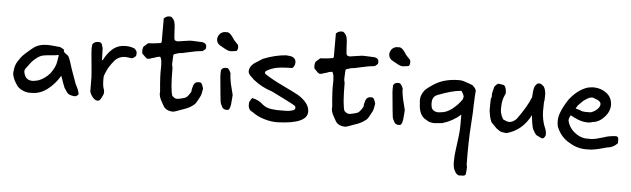

<svg xmlns="http://www.w3.org/2000/svg" viewBox="-58 -905 4894 1489"><g transform="rotate(5 2389.5 -160.5)"><path d="M195 7Q164 11 131 -1.5Q98 -14 79 -37Q70 -51 66.5 -56.5Q63 -62 56 -74.5Q49 -87 46.5 -95Q44 -103 41 -114Q38 -125 38 -135.5Q38 -146 41 -157Q42 -191 63.5 -226Q85 -261 107 -282Q129 -303 164 -332Q171 -337 174 -340Q216 -374 288 -374Q303 -374 383 -366Q385 -364 396.5 -359Q408 -354 413 -348.5Q418 -343 414 -334L427 -321Q449 -308 455 -296Q464 -281 488 -202Q490 -194 507.5 -148Q525 -102 527 -93Q552 -47 553 -32L558 -16Q557 -11 549 -5Q541 1 540 2Q523 8 488 -4Q481 -7 475.5 -11.5Q470 -16 467.5 -19.5Q465 -23 458.5 -33Q452 -43 449 -48L445 -53Q434 -79 411 -145Q371 -77 314 -34.5Q257 8 195 7ZM190 -86Q207 -86 237 -94Q286 -112 326 -157Q365 -211 370 -252Q370 -255 374 -275.5Q378 -296 377 -304Q357 -299 319.5 -296.5Q282 -294 262 -290Q236 -286 209 -265.5Q182 -245 168 -227Q154 -209 130 -176Q113 -155 136 -113Q154 -86 190 -86Z M720 -292Q746 -344 779 -375Q816 -412 866 -417Q915 -423 959 -405Q978 -386 978 -374Q978 -351 974 -347Q955 -328 942 -328Q941 -328 927.5 -330Q914 -332 903 -333H880Q837 -327 812 -298L790 -270Q765 -235 759 -219Q757 -214 748.5 -195Q740 -176 739 -166Q737 -107 746 -77Q751 -68 752 -57.5Q753 -47 752.5 -40.5Q752 -34 746.5 -21.5Q741 -9 738.5 -5Q736 -1 728 13Q719 23 709 23Q690 23 672.5 4Q655 -15 646 -42L645 -157Q643 -196 629 -337Q625 -379 629 -407Q640 -429 671 -431Q685 -433 695 -426Q705 -419 706 -404Q707 -400 709.5 -395Q712 -390 712 -387Q712 -365 715 -296Z M1295 57Q1249 55 1227 27Q1224 21 1209 -4.5Q1194 -30 1188 -49.5Q1182 -69 1185 -91Q1173 -215 1176 -270Q1178 -291 1173 -332Q1167 -355 1162 -359Q1133 -356 1119 -347Q1110 -347 1093 -340Q1076 -333 1064 -335Q1057 -338 1050 -344Q1043 -350 1035.5 -358.5Q1028 -367 1023 -371Q1019 -381 1020 -399Q1021 -417 1027 -426L1060 -455Q1105 -456 1157 -465L1164 -473V-657Q1187 -682 1221 -675Q1248 -654 1251 -623Q1254 -615 1256 -558.5Q1258 -502 1265 -495L1284 -489Q1304 -491 1335 -496.5Q1366 -502 1380 -503Q1394 -504 1431 -502L1477 -500Q1520 -494 1509 -450Q1492 -433 1483 -431Q1460 -429 1436 -425Q1412 -421 1376.5 -412.5Q1341 -404 1329 -402Q1306 -402 1268 -388L1263 -381Q1263 -366 1261 -345.5Q1259 -325 1259.5 -311.5Q1260 -298 1265 -282Q1265 -107 1283 -64Q1299 -49 1310.5 -46Q1322 -43 1342 -48Q1346 -49 1354 -51Q1362 -53 1365 -53.5Q1368 -54 1374 -56Q1380 -58 1382.5 -59Q1385 -60 1389.5 -62.5Q1394 -65 1396.5 -68Q1399 -71 1403 -75Q1407 -79 1410.5 -84Q1414 -89 1418 -95.5Q1422 -102 1427 -110Q1426 -115 1430 -134Q1434 -153 1436 -158Q1447 -189 1476 -188Q1490 -190 1497 -183Q1504 -176 1510 -158L1515 -141Q1508 -92 1500 -80Q1480 -40 1469.5 -25Q1459 -10 1432 6.5Q1405 23 1349 41Q1346 42 1326 49.5Q1306 57 1295 57Z M1715 -450Q1700 -447 1684 -452Q1668 -457 1643 -472Q1618 -487 1615 -488Q1598 -499 1592.5 -518.5Q1587 -538 1596 -557Q1603 -575 1620 -585Q1637 -595 1655 -593Q1661 -592 1664 -593.5Q1667 -595 1672 -592Q1677 -589 1679.5 -588.5Q1682 -588 1686.5 -583.5Q1691 -579 1693 -577.5Q1695 -576 1699 -570.5Q1703 -565 1704.5 -563Q1706 -561 1710 -556Q1714 -551 1715 -549Q1719 -539 1753 -505Q1759 -497 1758 -480Q1757 -463 1748 -455ZM1723 6Q1696 11 1679 -6Q1662 -36 1660 -50Q1658 -62 1654 -102.5Q1650 -143 1646 -187.5Q1642 -232 1641 -240Q1639 -267 1641 -297Q1656 -323 1691 -316Q1704 -310 1717 -278Q1717 -257 1720.5 -234Q1724 -211 1727.5 -195Q1731 -179 1738 -153Q1745 -127 1748 -113Q1748 -105 1746.5 -87.5Q1745 -70 1743.5 -54Q1742 -38 1742 -37Q1741 -34 1739.5 -26Q1738 -18 1736.5 -13Q1735 -8 1731.5 -2.5Q1728 3 1723 6Z M1881 -70Q1883 -74 1890 -85Q1897 -96 1900 -102Q1952 -93 1988 -58Q2003 -46 2020 -39Q2037 -32 2058.5 -29.5Q2080 -27 2094 -26Q2108 -25 2134.5 -25.5Q2161 -26 2172 -26Q2200 -26 2229 -37Q2239 -41 2241 -52Q2243 -63 2235 -70Q2216 -84 2136.5 -123Q2057 -162 2052 -165Q1966 -192 1900 -246Q1895 -253 1883.5 -262.5Q1872 -272 1865 -281.5Q1858 -291 1856 -303Q1855 -342 1894 -372L1957 -412Q2050 -449 2134 -455Q2136 -455 2145.5 -454Q2155 -453 2156.5 -453Q2158 -453 2166 -452Q2174 -451 2176 -450Q2178 -449 2184 -447Q2190 -445 2192.5 -442.5Q2195 -440 2199 -436.5Q2203 -433 2205.5 -428.5Q2208 -424 2210 -418Q2216 -383 2191 -361Q2186 -361 2159 -360Q2132 -359 2124 -358.5Q2116 -358 2094 -355.5Q2072 -353 2060 -350Q2048 -347 2032 -341Q2016 -335 2002 -327Q1988 -322 1983.5 -311Q1979 -300 1995 -292Q2042 -260 2132 -217Q2222 -174 2254 -156Q2343 -100 2343 -34Q2343 60 2116 68Q2066 70 2009 53Q1952 36 1912 5Q1872 -10 1881 -70Z M2635 57Q2589 55 2567 27Q2564 21 2549 -4.5Q2534 -30 2528 -49.5Q2522 -69 2525 -91Q2513 -215 2516 -270Q2518 -291 2513 -332Q2507 -355 2502 -359Q2473 -356 2459 -347Q2450 -347 2433 -340Q2416 -333 2404 -335Q2397 -338 2390 -344Q2383 -350 2375.5 -358.5Q2368 -367 2363 -371Q2359 -381 2360 -399Q2361 -417 2367 -426L2400 -455Q2445 -456 2497 -465L2504 -473V-657Q2527 -682 2561 -675Q2588 -654 2591 -623Q2594 -615 2596 -558.5Q2598 -502 2605 -495L2624 -489Q2644 -491 2675 -496.5Q2706 -502 2720 -503Q2734 -504 2771 -502L2817 -500Q2860 -494 2849 -450Q2832 -433 2823 -431Q2800 -429 2776 -425Q2752 -421 2716.5 -412.5Q2681 -404 2669 -402Q2646 -402 2608 -388L2603 -381Q2603 -366 2601 -345.5Q2599 -325 2599.5 -311.5Q2600 -298 2605 -282Q2605 -107 2623 -64Q2639 -49 2650.5 -46Q2662 -43 2682 -48Q2686 -49 2694 -51Q2702 -53 2705 -53.5Q2708 -54 2714 -56Q2720 -58 2722.5 -59Q2725 -60 2729.5 -62.5Q2734 -65 2736.5 -68Q2739 -71 2743 -75Q2747 -79 2750.5 -84Q2754 -89 2758 -95.5Q2762 -102 2767 -110Q2766 -115 2770 -134Q2774 -153 2776 -158Q2787 -189 2816 -188Q2830 -190 2837 -183Q2844 -176 2850 -158L2855 -141Q2848 -92 2840 -80Q2820 -40 2809.5 -25Q2799 -10 2772 6.5Q2745 23 2689 41Q2686 42 2666 49.5Q2646 57 2635 57Z M3055 -450Q3040 -447 3024 -452Q3008 -457 2983 -472Q2958 -487 2955 -488Q2938 -499 2932.5 -518.5Q2927 -538 2936 -557Q2943 -575 2960 -585Q2977 -595 2995 -593Q3001 -592 3004 -593.5Q3007 -595 3012 -592Q3017 -589 3019.5 -588.5Q3022 -588 3026.5 -583.5Q3031 -579 3033 -577.5Q3035 -576 3039 -570.5Q3043 -565 3044.5 -563Q3046 -561 3050 -556Q3054 -551 3055 -549Q3059 -539 3093 -505Q3099 -497 3098 -480Q3097 -463 3088 -455ZM3063 6Q3036 11 3019 -6Q3002 -36 3000 -50Q2998 -62 2994 -102.5Q2990 -143 2986 -187.5Q2982 -232 2981 -240Q2979 -267 2981 -297Q2996 -323 3031 -316Q3044 -310 3057 -278Q3057 -257 3060.5 -234Q3064 -211 3067.5 -195Q3071 -179 3078 -153Q3085 -127 3088 -113Q3088 -105 3086.5 -87.5Q3085 -70 3083.5 -54Q3082 -38 3082 -37Q3081 -34 3079.5 -26Q3078 -18 3076.5 -13Q3075 -8 3071.5 -2.5Q3068 3 3063 6Z M3566 355Q3535 364 3514 320Q3502 298 3502 252.5Q3502 207 3508.5 161.5Q3515 116 3522 58Q3529 0 3528 -36V-115Q3467 -61 3388 -37Q3328 -31 3326 -31Q3286 -31 3262 -50Q3202 -78 3200 -176Q3194 -212 3206 -240.5Q3218 -269 3235 -285Q3252 -301 3285 -323Q3367 -380 3489 -380Q3506 -380 3521.5 -376Q3537 -372 3561.5 -362.5Q3586 -353 3595 -350Q3599 -346 3606 -338.5Q3613 -331 3616 -327Q3619 -323 3621.5 -316.5Q3624 -310 3623 -302Q3621 -282 3620 -264Q3619 -246 3618.5 -226.5Q3618 -207 3617 -195Q3618 -160 3610 -48Q3600 87 3603 268Q3607 278 3607 290.5Q3607 303 3605 318.5Q3603 334 3603 342Q3599 351 3591.5 353.5Q3584 356 3575.5 355.5Q3567 355 3566 355ZM3363 -119Q3410 -121 3453.5 -154.5Q3497 -188 3529 -234Q3530 -236 3531 -242Q3532 -248 3533 -253L3534 -258Q3530 -271 3522 -285Q3514 -299 3512 -299Q3441 -294 3329 -250Q3280 -231 3293 -157Q3297 -134 3318 -124Q3339 -114 3363 -119Z M4169 13Q4163 13 4154.5 9Q4146 5 4136 -0.5Q4126 -6 4121 -8Q4112 -18 4104.5 -30.5Q4097 -43 4093 -51Q4089 -59 4085.5 -78Q4082 -97 4081 -101.5Q4080 -106 4077 -131.5Q4074 -157 4074 -159Q4011 -35 3889 -3Q3870 -4 3856.5 -6.5Q3843 -9 3829 -18.5Q3815 -28 3810.5 -31.5Q3806 -35 3788 -54Q3770 -73 3766 -77Q3755 -102 3750 -127Q3745 -152 3744 -164.5Q3743 -177 3744 -212Q3745 -247 3745 -258Q3751 -264 3751 -277V-283Q3748 -298 3764 -353Q3766 -357 3775.5 -366.5Q3785 -376 3789 -378Q3798 -380 3816.5 -376Q3835 -372 3838 -372Q3857 -355 3857 -309Q3857 -307 3854 -302L3851 -296Q3831 -253 3831 -206Q3825 -155 3854 -107Q3861 -104 3870.5 -99.5Q3880 -95 3886.5 -93Q3893 -91 3902 -91Q3931 -91 3959 -120Q4034 -223 4063 -298L4066 -339Q4070 -380 4083 -394Q4094 -408 4101 -408Q4104 -408 4108 -408Q4115 -409 4120.5 -407Q4126 -405 4134.5 -397.5Q4143 -390 4146 -388Q4165 -356 4162 -312Q4162 -274 4158 -265Q4157 -228 4157 -197.5Q4157 -167 4164 -131Q4171 -95 4187 -60Q4203 -15 4185 4Q4179 14 4169 13Z M4282 -87Q4269 -140 4287.5 -191.5Q4306 -243 4345 -302Q4408 -384 4485 -409L4501 -412Q4524 -416 4537 -415Q4593 -413 4634 -381Q4675 -349 4678 -294Q4679 -241 4638 -196Q4597 -151 4548 -147Q4530 -140 4509 -140Q4458 -140 4403 -169L4373 -184Q4360 -158 4360 -144Q4371 -88 4420.5 -49.5Q4470 -11 4527 -15Q4561 -11 4618 -29L4647 -37Q4677 -49 4730 -53Q4754 -56 4757 -34V0Q4723 37 4676 40L4651 47Q4570 70 4532 68Q4452 73 4385 31Q4316 -5 4282 -87ZM4407 -240Q4431 -232 4436 -232Q4444 -228 4452 -225Q4460 -222 4470.5 -221Q4481 -220 4486 -220Q4491 -220 4505.5 -220Q4520 -220 4522 -220Q4544 -224 4567.5 -242.5Q4591 -261 4595 -281Q4604 -312 4548 -330L4530 -336Q4510 -336 4487.5 -322Q4465 -308 4455 -298.5Q4445 -289 4422 -265L4411 -247Z"/></g></svg>

Font: Excalifont
Style: Regular
Weight: 400
Designer: Your Own Font Foundry (Virgil); Ján Filípek / DizajnDesign (Excalifont, modifications)
Foundry: Your Own Font Foundry (Virgil); Ján Filípek / DizajnDesign (Excalifont, modifications)
Version: Version 1.000;Glyphs 3.2 (3227)